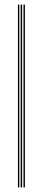

<svg xmlns="http://www.w3.org/2000/svg" viewBox="-20 -820 187 840"><path d="M82.8 0V-800H89V0ZM58.5 0V-800H64.5V0ZM70.5 0V-800H76.8V0Z"/></svg>

Font: Big Shoulders Inline Display Thin ExtraLight
Style: Regular
Weight: 250
Version: Version 2.002